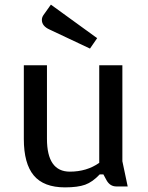

<svg xmlns="http://www.w3.org/2000/svg" viewBox="-20 -798 639 830"><path d="M261 12Q169 12 126 -39.5Q83 -91 83 -197V-516H183V-198Q183 -56 282 -56Q355 -56 409 -94V-516H509V-101L532 8H483Q456 8 441 -18L427 -44H411Q380 -11 348 0.5Q316 12 261 12ZM161 -712Q161 -723 168 -733L200 -778L400 -633L369 -588L195 -670Q161 -685 161 -712Z"/></svg>

Font: Voces
Style: Regular
Weight: 400
Designer: Ana Paula Megda, Pablo Ugerman
Foundry: Ana Paula Megda, Pablo Ugerman
Version: Version 1.003